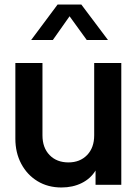

<svg xmlns="http://www.w3.org/2000/svg" viewBox="-20 -818 615 850"><path d="M252 12Q192 12 146 -16Q100 -44 74 -93Q48 -142 48 -204V-539H168V-219Q168 -164 199.5 -131.5Q231 -99 283 -99Q334 -99 365.5 -131.5Q397 -164 397 -219V-539H517V0H403V-63Q381 -27 341.5 -7.5Q302 12 252 12ZM235 -798H340L458 -641H364L288 -746L214 -641H118Z"/></svg>

Font: Plus Jakarta Display Medium
Style: Regular
Weight: 500
Designer: Gumpita Rahayu
Foundry: Tokotype Studio
Version: Version 1.000